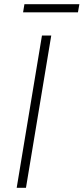

<svg xmlns="http://www.w3.org/2000/svg" viewBox="-20 -897 399 917"><path d="M224.8 -727.3 104 0H59.7L180.4 -727.3ZM359 -876.8 352.3 -838.1H90.2L96.6 -876.8Z"/></svg>

Font: Inter Extra Light  BETA
Style: Italic
Weight: 200
Italic angle: 9.39999°
Designer: Rasmus Andersson
Foundry: rsms
Version: Version 3.011;git-f93a4a705